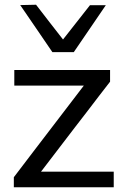

<svg xmlns="http://www.w3.org/2000/svg" viewBox="-20 -792 537 812"><path d="M38.5 0V-42.5Q81 -98 121.5 -151.5Q162 -204.5 198 -251.5L334.5 -430H40.5V-496H445.5V-446.5Q426 -421.5 400.2 -388Q374.5 -354.5 347.5 -319Q320 -283 295 -251L153.5 -66H461V0ZM201.5 -571.5Q167.5 -621.5 133.5 -671.2Q99.5 -721 65.5 -770.5L132.5 -772Q161 -735 189.2 -698.5Q217.5 -662 246.5 -625Q275.5 -661.5 303.5 -697.5Q331.5 -733.5 360.5 -770H427.5Q394 -720.5 360 -671Q326 -621.5 292 -571.5Z"/></svg>

Font: Heraclito
Style: Regular
Weight: 400
Designer: Kostas Bartsokas (font) & Cristiano Sobral (main changes)
Foundry: Kostas Bartsokas (font) & Cristiano Sobral (main changes)
Version: Version 1.00;July 8, 2020;FontCreator 13.0.0.2655 64-bit